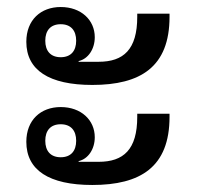

<svg xmlns="http://www.w3.org/2000/svg" viewBox="-20 -542 564 547"><path d="M243 -300C380 -300 463 -351 463 -494V-503H371V-494C371 -401 332 -366 261 -366H204V-368C231 -374 250 -402 250 -436C250 -485 211 -522 153 -522C96 -522 55 -485 55 -423C55 -342 120 -300 243 -300ZM243 -15C380 -15 463 -66 463 -209V-218H371V-209C371 -116 332 -81 261 -81H204V-83C231 -89 250 -117 250 -151C250 -200 211 -237 153 -237C96 -237 55 -200 55 -138C55 -57 120 -15 243 -15ZM153 -379C124 -379 109 -397 109 -426C109 -455 124 -473 153 -473C182 -473 197 -455 197 -426C197 -397 182 -379 153 -379ZM153 -94C124 -94 109 -112 109 -141C109 -170 124 -188 153 -188C182 -188 197 -170 197 -141C197 -112 182 -94 153 -94Z"/></svg>

Font: IBM Plex Thai Looped Text
Style: Regular
Weight: 450
Designer: Mike Abbink, Paul van der Laan, Pieter van Rosmalen, Ben Mitchell, Mark Frömberg
Foundry: Bold Monday
Version: Version 1.0